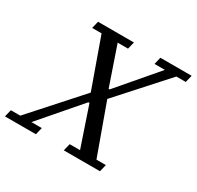

<svg xmlns="http://www.w3.org/2000/svg" viewBox="-206 -871 1069 1043"><g transform="rotate(30 328.0 -349.0)"><path d="M-45 -45H14L283 -345L173 -653H114L125 -698H350L339 -653H274L357 -411H363L570 -653H505L516 -698H712L701 -653H642L378 -360L492 -45H551L540 0H313L324 -45H389L305 -293H298L84 -45H149L138 0H-56Z"/></g></svg>

Font: IBM Plex Serif Text
Style: Italic
Weight: 450
Italic angle: -14°
Designer: Mike Abbink, Paul van der Laan, Pieter van Rosmalen
Foundry: Bold Monday
Version: Version 3.001